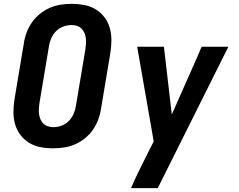

<svg xmlns="http://www.w3.org/2000/svg" viewBox="-20 -763 1240 998"><path d="M257 8Q223 8 191 2Q159 -4 132.5 -20Q106 -36 87 -60.5Q68 -85 59 -115.5Q50 -146 50 -179Q50 -212 55 -245L104 -538Q108 -566 118.5 -594Q129 -622 146 -646.5Q163 -671 187 -690.5Q211 -710 238.5 -722Q266 -734 295 -738.5Q324 -743 352 -743Q386 -743 418 -737Q450 -731 476.5 -715Q503 -699 522 -674.5Q541 -650 550 -619.5Q559 -589 559 -556Q559 -523 554 -490L505 -197Q501 -169 490.5 -141Q480 -113 463 -88.5Q446 -64 422 -44.5Q398 -25 370.5 -13Q343 -1 314 3.5Q285 8 257 8ZM257 -102Q279 -102 300.5 -110Q322 -118 338 -134.5Q354 -151 363 -172Q372 -193 375 -215L424 -508Q426 -523 427 -537.5Q428 -552 426 -566Q424 -580 418.5 -592.5Q413 -605 403.5 -614.5Q394 -624 380.5 -628.5Q367 -633 353 -633Q331 -633 309 -625Q287 -617 271 -600.5Q255 -584 246 -563Q237 -542 234 -520L185 -227Q183 -212 182 -197.5Q181 -183 183 -169Q185 -155 190.5 -142.5Q196 -130 205.5 -120.5Q215 -111 229 -106.5Q243 -102 257 -102ZM800 215H661Q682 166 705.5 118.5Q729 71 753 23L779 -28L693 -520H832L873 -168L1004 -464L1028 -520H1167Z"/></svg>

Font: Iosevka Aile Extrabold
Style: Italic
Weight: 800
Italic angle: -9°
Designer: Belleve Invis
Foundry: Belleve Invis
Version: Version 31.1.0; ttfautohint (v1.8.4)